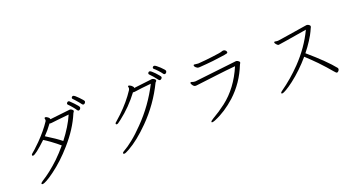

<svg xmlns="http://www.w3.org/2000/svg" viewBox="-49 -1492 4098 2210"><g transform="rotate(-20 2000.0 -387.5)"><path d="M906 -706Q922 -687 928.5 -677Q935 -667 945 -667Q955 -667 963.5 -676.5Q972 -686 972 -696.5Q972 -707 926 -754Q907 -774 890 -788Q873 -802 864.5 -802Q856 -802 849.5 -795.5Q843 -789 843 -781.5Q843 -774 852.5 -766Q862 -758 906 -706ZM869 -621Q879 -621 887.5 -630Q896 -639 896 -651Q896 -663 851 -710Q833 -728 819 -742Q805 -756 802 -758.5Q799 -761 791 -761Q783 -761 776 -753.5Q769 -746 769 -739Q769 -732 774 -727Q797 -705 820.5 -676Q844 -647 851.5 -634Q859 -621 869 -621ZM528 -638V-640Q528 -654 506 -669Q490 -680 483 -680Q476 -680 472.5 -677.5Q469 -675 469 -669L472 -651Q472 -642 468 -635Q407 -542 307 -440Q266 -399 237 -373Q208 -347 197.5 -339Q187 -331 187 -321.5Q187 -312 198 -312Q230 -312 368 -443Q397 -426 450.5 -387Q504 -348 548 -310Q487 -237 424 -176Q305 -64 203 -2Q178 14 178 25V28Q180 33 193 33Q206 33 245.5 11.5Q285 -10 340 -51Q467 -144 586 -280Q730 -443 801 -614Q803 -618 806 -621.5Q809 -625 811.5 -629.5Q814 -634 814 -639Q814 -644 801.5 -655Q789 -666 775 -666ZM502 -596Q508 -593 517 -593L530 -594Q542 -595 603 -602.5Q664 -610 744 -617Q688 -488 582 -352Q521 -402 401 -476Q451 -526 502 -596Z M1928 -685Q1934 -676 1944 -676Q1954 -676 1962 -685Q1970 -694 1970 -706Q1970 -718 1924 -762Q1904 -781 1886 -794.5Q1868 -808 1859.5 -808Q1851 -808 1844.5 -802Q1838 -796 1838 -789Q1838 -782 1844 -776Q1861 -763 1886.5 -735.5Q1912 -708 1928 -685ZM1853 -639Q1859 -630 1868.5 -630Q1878 -630 1887 -638.5Q1896 -647 1896 -654Q1896 -661 1894 -664.5Q1892 -668 1879 -684Q1866 -700 1848 -719Q1830 -738 1813.5 -752Q1797 -766 1788.5 -766Q1780 -766 1773.5 -759.5Q1767 -753 1767 -745Q1767 -737 1775 -730.5Q1783 -724 1811.5 -691Q1840 -658 1853 -639ZM1228 -322Q1236 -322 1245 -328Q1254 -334 1282 -355Q1420 -461 1527 -604Q1530 -603 1537 -603H1546Q1550 -603 1567.5 -605.5Q1585 -608 1637.5 -615Q1690 -622 1754 -627Q1639 -400 1462 -220Q1385 -140 1317 -86Q1249 -32 1214.5 -14Q1180 4 1180 16Q1180 26 1194 26Q1208 26 1256 -1Q1378 -69 1520 -212Q1699 -392 1810 -621Q1812 -624 1814.5 -626Q1817 -628 1821 -632Q1825 -636 1825 -645Q1825 -654 1810 -663.5Q1795 -673 1784 -673L1557 -646Q1558 -648 1558 -652.5Q1558 -657 1556 -659Q1542 -680 1520 -690Q1509 -694 1505 -694Q1497 -694 1497 -687V-684Q1500 -675 1500 -668Q1500 -658 1493 -644Q1416 -526 1299 -414Q1254 -371 1235 -356Q1216 -341 1216 -335Q1216 -322 1228 -322Z M2648 -697Q2631 -689 2522 -676Q2484 -671 2448.5 -667.5Q2413 -664 2386.5 -662Q2360 -660 2352 -659H2344L2298 -664Q2289 -664 2289 -653.5Q2289 -643 2304.5 -628.5Q2320 -614 2337 -614H2347Q2437 -620 2510 -628Q2557 -634 2599 -639.5Q2641 -645 2663.5 -648.5Q2686 -652 2695.5 -655.5Q2705 -659 2705 -669Q2703 -684 2691.5 -692.5Q2680 -701 2670.5 -701Q2661 -701 2656.5 -700Q2652 -699 2648 -697ZM2249 -477H2245Q2224 -477 2213.5 -481.5Q2203 -486 2195 -486H2193Q2185 -485 2185 -477.5Q2185 -470 2192 -458Q2209 -428 2230 -428H2238Q2243 -428 2249 -429Q2265 -432 2356 -442Q2400 -447 2507 -460.5Q2614 -474 2734 -485Q2634 -250 2458 -115Q2378 -54 2294 -6Q2259 14 2259 26Q2259 32 2268 32Q2277 32 2295 26Q2302 23 2308 21Q2440 -34 2564 -146Q2715 -284 2793 -482Q2797 -490 2801 -496.5Q2805 -503 2805 -508Q2805 -513 2798 -519Q2781 -536 2763 -536Z M3667 -648Q3645 -645 3605.5 -638.5Q3566 -632 3518.5 -624.5Q3471 -617 3426.5 -610Q3382 -603 3349.5 -598Q3317 -593 3309.5 -592Q3302 -591 3296 -591Q3290 -591 3284 -591.5Q3278 -592 3272 -593.5Q3266 -595 3261 -595H3259Q3251 -594 3251 -585.5Q3251 -577 3265.5 -560.5Q3280 -544 3291 -544Q3302 -544 3644 -601Q3554 -412 3400 -252Q3279 -127 3149 -36Q3128 -23 3128 -11Q3128 -4 3140 -4Q3152 -4 3191 -26.5Q3230 -49 3284 -90Q3409 -186 3519 -315Q3576 -263 3648 -190Q3685 -151 3721 -111Q3757 -71 3780 -42.5Q3803 -14 3812.5 -14Q3822 -14 3832 -25Q3842 -36 3842 -46.5Q3842 -57 3839 -61Q3750 -173 3546 -348Q3593 -406 3632.5 -468Q3672 -530 3687 -564.5Q3702 -599 3704 -602Q3706 -605 3708 -609Q3710 -613 3710 -621Q3710 -629 3697 -638.5Q3684 -648 3671 -648Z"/></g></svg>

Font: LXGW WenKai Mono TC Light
Style: Regular
Weight: 300
Designer: LXGW / Fontworks Inc.
Foundry: LXGW / Fontworks Inc.
Version: Version 1.330